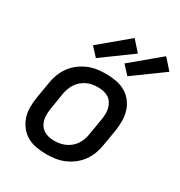

<svg xmlns="http://www.w3.org/2000/svg" viewBox="-182 -899 971 1034"><g transform="rotate(30 304.0 -382.0)"><path d="M255 8Q223 8 192 2.5Q161 -3 135.5 -17.5Q110 -32 91.5 -55.5Q73 -79 63.5 -107.5Q54 -136 54 -167.5Q54 -199 59 -231L76 -331Q80 -358 90 -385Q100 -412 117 -436Q134 -460 158 -478.5Q182 -497 209 -508.5Q236 -520 263.5 -524Q291 -528 318 -528Q350 -528 381 -522.5Q412 -517 438 -502.5Q464 -488 482.5 -464.5Q501 -441 510 -412.5Q519 -384 519.5 -352.5Q520 -321 515 -289L498 -189Q494 -162 484 -135Q474 -108 457 -84Q440 -60 416 -41.5Q392 -23 365 -11.5Q338 0 310 4Q282 8 255 8ZM255 -76Q272 -76 289.5 -79Q307 -82 323.5 -89.5Q340 -97 354.5 -109Q369 -121 379 -136.5Q389 -152 395 -169Q401 -186 403 -203L420 -303Q423 -321 423.5 -338.5Q424 -356 420 -372.5Q416 -389 407 -403.5Q398 -418 384.5 -427Q371 -436 353.5 -440Q336 -444 318 -444Q301 -444 283.5 -441Q266 -438 250 -430.5Q234 -423 219.5 -411Q205 -399 195 -383.5Q185 -368 179 -351Q173 -334 170 -317L154 -217Q151 -199 150.5 -181.5Q150 -164 153.5 -147.5Q157 -131 166.5 -116.5Q176 -102 189.5 -93Q203 -84 220 -80Q237 -76 255 -76ZM424 -574 376 -626 551 -772 608 -708ZM228 -574 180 -626 355 -772 412 -708Z"/></g></svg>

Font: Iosevka Medium Extended
Style: Italic
Weight: 500
Width: 7
Italic angle: -9°
Monospace: yes
Designer: Belleve Invis
Foundry: Belleve Invis
Version: Version 32.5.0; ttfautohint (v1.8.4)